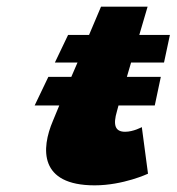

<svg xmlns="http://www.w3.org/2000/svg" viewBox="-20 -540 531 577"><path d="M247.6 -435H184.6L144.9 -352H212.9L194.3 -309H125.3L84.1 -223H158.1L139.1 -177C103.2 -93 97.4 17 264.4 17C350.4 17 424.8 -18 424.8 -18L406.2 -158C406.2 -158 381 -144 356 -144C326 -144 319.1 -164 331.5 -206L336.1 -223H445.1L463.3 -309H361.3L373.9 -352H472.9L490.6 -435H398.6L423.6 -520H283.6Z"/></svg>

Font: Hussar Milosc
Style: Obl
Weight: 700
Foundry: Cannot Into Space Fonts
Version: Version 1.02